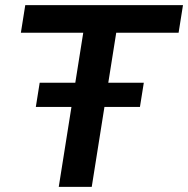

<svg xmlns="http://www.w3.org/2000/svg" viewBox="-20 -725 730 745"><path d="M208 0 303 -598H61L78 -705H690L673 -598H431L336 0ZM119 -310 134 -404H538L523 -310Z"/></svg>

Font: Nunito Sans 12pt
Style: Bold Italic
Weight: 700
Italic angle: -9°
Designer: Vernon Adams
Foundry: Vernon Adams
Version: Version 3.101;gftools[0.9.27]